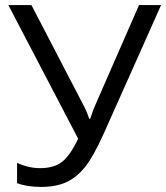

<svg xmlns="http://www.w3.org/2000/svg" viewBox="-20 -734 661 764"><path d="M143.1 9.8Q88.9 9.8 47.9 -4.9V-85.9Q93.3 -64.9 140.1 -64.9Q193.8 -64.9 226.3 -89.6Q258.8 -114.3 291 -182.1L13.2 -713.9H105L315.9 -308.1Q328.1 -284.2 335 -261.2H338.9Q352.5 -302.2 357.9 -313L533.2 -713.9H621.1L393.1 -203.1Q352.1 -111.8 319.1 -70.3Q286.1 -28.8 244.9 -9.5Q203.6 9.8 143.1 9.8Z"/></svg>

Font: f06597129
Style: Regular
Weight: 400
Foundry: Ascender Corporation
Version: Version 1.10